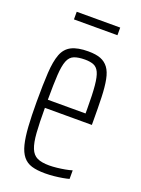

<svg xmlns="http://www.w3.org/2000/svg" viewBox="-129 -713 574 780"><g transform="rotate(20 158.0 -322.5)"><path d="M167 8Q132 8 109 1Q86 -6 71.5 -24Q57 -42 49.5 -72Q42 -102 39 -147Q36 -192 36 -254Q36 -329 39 -379.5Q42 -430 53.5 -460.5Q65 -491 91.5 -504.5Q118 -518 164 -518Q197 -518 217.5 -510Q238 -502 251 -484.5Q264 -467 270 -436.5Q276 -406 277.5 -361.5Q279 -317 279 -256V-242H76Q76 -177 79 -135Q82 -93 91.5 -69.5Q101 -46 120 -37Q139 -28 172 -28Q187 -28 205 -30Q223 -32 239.5 -35Q256 -38 269 -42V-5Q259 -2 242 1Q225 4 205.5 6Q186 8 167 8ZM239 -257V-297Q239 -359 235.5 -396.5Q232 -434 223.5 -452Q215 -470 200 -476Q185 -482 163 -482Q134 -482 116 -475Q98 -468 89.5 -446.5Q81 -425 78.5 -384.5Q76 -344 76 -277H259ZM64 -620V-653H252V-620Z"/></g></svg>

Font: Saira UltraCondensed ExtraLight
Style: Regular
Weight: 250
Width: 1
Designer: Hector Gatti with collaboration of the Omnibus-Type team
Foundry: Omnibus-Type
Version: Version 1.101